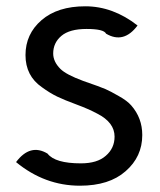

<svg xmlns="http://www.w3.org/2000/svg" viewBox="-20 -577 508 610"><path d="M234 13Q122 13 31 -62Q76 -122 131 -89Q155 -58 237 -58Q289 -58 316 -82Q344 -106 344 -143Q344 -188 289 -216Q261 -231 223 -245Q185 -259 162 -270Q139 -281 113 -300Q61 -336 61 -402Q61 -469 112 -513Q163 -557 251 -557Q339 -557 417 -496Q373 -437 317 -470Q310 -485 255 -485Q201 -485 175 -463Q149 -441 149 -407Q149 -381 172 -358Q190 -340 244 -320Q299 -301 315 -294Q331 -287 357 -272Q384 -257 397 -242Q432 -202 432 -148Q432 -79 379 -33Q327 13 234 13Z"/></svg>

Font: Swei Toothpaste CJK TC
Style: Regular
Weight: 400
Version: Version 1.0